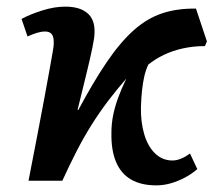

<svg xmlns="http://www.w3.org/2000/svg" viewBox="-20 -545 671 579"><path d="M451 14Q406 14 375.5 -3.5Q345 -21 330 -56.5Q315 -92 316 -144Q316 -171 321 -196.5Q326 -222 336 -249.5Q346 -277 361 -308Q332 -275 305.5 -240Q279 -205 255.5 -167.5Q232 -130 210.5 -88Q189 -46 168 0H66Q81 -77 93 -139.5Q105 -202 114 -250.5Q123 -299 129 -332.5Q135 -366 138.5 -386Q142 -406 142 -411Q143 -433 136.5 -441.5Q130 -450 116 -450Q105 -450 91.5 -446Q78 -442 63 -435L45 -488Q71 -502 107.5 -513.5Q144 -525 177 -525Q221 -525 244 -505Q267 -485 265 -445Q265 -432 258.5 -400.5Q252 -369 240.5 -322Q229 -275 214 -214L216 -213Q262 -299 302.5 -358.5Q343 -418 383.5 -454Q424 -490 469.5 -505Q515 -520 571 -519L604 -420L598 -406Q563 -406 531.5 -399Q500 -392 474 -379.5Q448 -367 427 -350Q419 -332 415 -314Q411 -296 408.5 -274Q406 -252 405 -223Q404 -177 415 -140Q426 -103 448 -82Q470 -61 500 -61Q513 -61 527 -67Q541 -73 553 -82L575 -35Q559 -21 538.5 -10Q518 1 496 7.5Q474 14 451 14Z"/></svg>

Font: Literata 18pt SemiBold
Style: Italic
Weight: 600
Italic angle: -2°
Designer: Latin by Veronika Burian and Jose Scaglione. Greek by Irene Vlachou. Cyrillic by Vera Evstafieva
Foundry: TypeTogether
Version: Version 3.103;gftools[0.9.29]